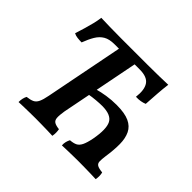

<svg xmlns="http://www.w3.org/2000/svg" viewBox="-151 -892 1109 1109"><g transform="rotate(45 403.0 -338.0)"><path d="M112 3Q112 -13 115 -26.5Q118 -40 124 -51Q151 -54 167.5 -61.5Q184 -69 193.5 -89Q203 -109 210 -146L307 -639H435L338 -146Q332 -109 333.5 -89.5Q335 -70 348 -62Q361 -54 388 -51Q390 -41 390.5 -27Q391 -13 388 3Q371 2 346.5 1.5Q322 1 296.5 0.5Q271 0 249 0Q227 0 202.5 0.5Q178 1 155 1.5Q132 2 112 3ZM466 3Q465 -13 468.5 -26.5Q472 -40 478 -51Q505 -53 521 -61Q537 -69 547.5 -90.5Q558 -112 566 -153Q583 -245 563 -284Q543 -323 469 -323Q450 -323 420.5 -320.5Q391 -318 365 -313L376 -365Q407 -374 445 -380Q483 -386 525 -386Q591 -386 628 -369Q665 -352 681 -319Q697 -286 697.5 -239Q698 -192 689 -132Q685 -103 685.5 -86Q686 -69 698.5 -61.5Q711 -54 741 -51Q744 -41 744.5 -27Q745 -13 742 3Q725 2 700.5 1.5Q676 1 650.5 0.5Q625 0 602 0Q580 0 556 0.5Q532 1 509 1.5Q486 2 466 3ZM126 -498Q109 -498 91.5 -500Q74 -502 62 -509Q71 -537 80 -567Q89 -597 96 -625.5Q103 -654 106 -679Q138 -678 179 -677Q220 -676 270 -676Q320 -676 380 -676Q437 -676 487.5 -676Q538 -676 579.5 -677Q621 -678 653 -679Q648 -641 645 -598.5Q642 -556 639 -509Q625 -503 607.5 -500Q590 -497 570 -498Q578 -561 556.5 -593Q535 -625 474 -625H268Q226 -625 200.5 -610Q175 -595 158 -566.5Q141 -538 126 -498Z"/></g></svg>

Font: Vollkorn SemiBold
Style: Italic
Weight: 600
Italic angle: -11°
Designer: Friedrich Althausen
Foundry: Friedrich Althausen
Version: Version 5.000